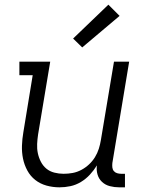

<svg xmlns="http://www.w3.org/2000/svg" viewBox="-20 -794 640 822"><path d="M235 8Q206 8 179 0.5Q152 -7 131 -23.5Q110 -40 97 -64Q84 -88 78.5 -115Q73 -142 74 -170.5Q75 -199 80 -228L120 -472H63V-530H195L143 -218Q140 -198 139 -177.5Q138 -157 142 -138Q146 -119 155 -101.5Q164 -84 178.5 -72Q193 -60 212.5 -55Q232 -50 252 -50Q252 -50 252.5 -50Q253 -50 253 -50Q272 -50 291 -53.5Q310 -57 328 -66.5Q346 -76 361 -90Q376 -104 386.5 -121Q397 -138 403 -157Q409 -176 412 -195L468 -530H533L461 -96Q460 -86 461 -77Q462 -68 467.5 -61.5Q473 -55 481.5 -52.5Q490 -50 499 -50H515V8H490Q470 8 450.5 3Q431 -2 417 -15Q403 -28 397.5 -47Q392 -66 395 -86Q382 -65 365 -46.5Q348 -28 326.5 -15Q305 -2 281.5 3Q258 8 235 8ZM332 -591 293 -629 444 -774 492 -726Z"/></svg>

Font: Iosevka Slab Light Extended
Style: Italic
Weight: 300
Width: 7
Italic angle: -9°
Monospace: yes
Designer: Belleve Invis
Foundry: Belleve Invis
Version: Version 11.1.0; ttfautohint (v1.8.3)